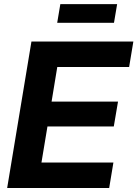

<svg xmlns="http://www.w3.org/2000/svg" viewBox="-20 -934 683 954"><path d="M15.6 0 136.2 -727.5H642.6L621.6 -601.1H264.6L236.3 -429.2H566.4L545.4 -305.7H215.8L186 -126.5H543.5L522.5 0ZM562 -913.6 546.4 -820.8H264.2L279.8 -913.6Z"/></svg>

Font: Inter 24pt
Style: Bold Italic
Weight: 700
Italic angle: -9.3988°
Version: Version 4.001;git-66647c0bb